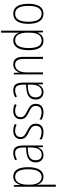

<svg xmlns="http://www.w3.org/2000/svg" viewBox="1207 -2007 1034 3488"><g transform="rotate(-90 1724.0 -263.0)"><path d="M260 -539C174 -539 132 -481 111 -416H109L105 -529H76V234H113V-16C113 -48 112 -79 111 -102H114C132 -45 175 10 257 10C364 10 431 -82 431 -270C431 -450 371 -539 260 -539ZM256 -505C349 -505 393 -422 393 -269C393 -95 335 -24 253 -24C168 -24 113 -103 113 -239V-284C114 -417 164 -505 256 -505Z M688 -539C643 -539 597 -526 558 -503L572 -472C614 -496 652 -505 686 -505C757 -505 788 -466 788 -353V-307L715 -301C589 -291 518 -238 518 -133C518 -54 560 10 650 10C732 10 769 -38 789 -92H791L796 0H825V-357C825 -486 783 -539 688 -539ZM718 -271 789 -276V-218C788 -101 748 -22 656 -22C593 -22 557 -62 557 -133C557 -219 611 -262 718 -271Z M1221 -130C1221 -220 1162 -249 1089 -287C1018 -323 978 -346 978 -407C978 -471 1023 -505 1093 -505C1131 -505 1172 -495 1200 -477L1216 -510C1183 -528 1141 -539 1094 -539C995 -539 941 -484 941 -407C941 -323 997 -292 1073 -254C1142 -219 1183 -196 1183 -130C1183 -64 1146 -25 1066 -25C1018 -25 971 -40 935 -63V-22C964 -6 1010 10 1066 10C1169 10 1221 -44 1221 -130Z M1582 -130C1582 -220 1523 -249 1450 -287C1379 -323 1339 -346 1339 -407C1339 -471 1384 -505 1454 -505C1492 -505 1533 -495 1561 -477L1577 -510C1544 -528 1502 -539 1455 -539C1356 -539 1302 -484 1302 -407C1302 -323 1358 -292 1434 -254C1503 -219 1544 -196 1544 -130C1544 -64 1507 -25 1427 -25C1379 -25 1332 -40 1296 -63V-22C1325 -6 1371 10 1427 10C1530 10 1582 -44 1582 -130Z M1830 -539C1785 -539 1739 -526 1700 -503L1714 -472C1756 -496 1794 -505 1828 -505C1899 -505 1930 -466 1930 -353V-307L1857 -301C1731 -291 1660 -238 1660 -133C1660 -54 1702 10 1792 10C1874 10 1911 -38 1931 -92H1933L1938 0H1967V-357C1967 -486 1925 -539 1830 -539ZM1860 -271 1931 -276V-218C1930 -101 1890 -22 1798 -22C1735 -22 1699 -62 1699 -133C1699 -219 1753 -262 1860 -271Z M2298 -539C2215 -539 2170 -484 2151 -425H2149L2145 -529H2116V0H2153V-302C2153 -439 2211 -505 2294 -505C2359 -505 2397 -461 2397 -356V0H2435V-365C2435 -485 2386 -539 2298 -539Z M2728 10C2811 10 2855 -44 2874 -100H2876L2881 0H2911V-760H2874V-517C2874 -491 2875 -463 2876 -433H2874C2856 -488 2809 -539 2732 -539C2620 -539 2556 -441 2556 -258C2556 -83 2614 10 2728 10ZM2733 -24C2637 -24 2595 -107 2595 -258C2595 -420 2644 -505 2736 -505C2827 -505 2874 -426 2874 -294V-236C2874 -104 2828 -24 2733 -24Z M3399 -265C3399 -433 3345 -539 3219 -539C3097 -539 3035 -442 3035 -266C3035 -90 3098 10 3218 10C3339 10 3399 -89 3399 -265ZM3073 -266C3073 -419 3119 -505 3219 -505C3322 -505 3361 -411 3361 -266C3361 -108 3316 -24 3218 -24C3119 -24 3073 -112 3073 -266Z"/></g></svg>

Font: Noto Sans Thai Looped Condensed ExtraLight
Style: Regular
Weight: 200
Width: 3
Designer: Sasikarn Vongin, Ben Mitchell
Foundry: The Fontpad Ltd
Version: Version 1.001